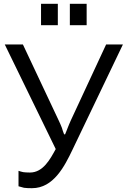

<svg xmlns="http://www.w3.org/2000/svg" viewBox="-20 -974 669 1006"><path d="M77 -79V2C88 5 97 8 106 10C120 12 134 12 148 12C260 12 318 -102 360 -190L624 -741H536L351 -343C345 -329 339 -316 335 -305C330 -293 326 -281 321 -270H316C312 -281 307 -293 304 -305C299 -317 294 -330 287 -344L100 -741H5L272 -193C243 -140 206 -70 137 -70C121 -70 110 -71 102 -72C93 -74 85 -76 77 -79ZM195 -954V-842H283V-954ZM346 -954V-842H434V-954Z"/></svg>

Font: Cheyenne Sans
Style: Regular
Weight: 400
Designer: The Public Sans project authors (U.S. Web Design System), Libre Franklin designed by Pablo Impallari and Rodrigo Fuenzal
Foundry: The Cheyenne Sans Project Authors
Version: Version 2.007